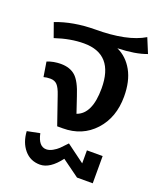

<svg xmlns="http://www.w3.org/2000/svg" viewBox="-157 -736 894 1067"><g transform="rotate(20 290.0 -202.0)"><path d="M169 -165Q156 -204 141 -220Q126 -236 100 -236Q78 -236 61 -231L47 -318Q84 -333 128 -333Q181 -333 213.5 -304.5Q246 -276 272 -194L303 -102Q386 -131 386 -282Q386 -484 209 -484Q130 -484 40 -454L10 -538Q111 -577 239 -578Q429 -578 527 -637L563 -550Q497 -525 392 -522Q451 -495 485 -434Q519 -373 519 -282Q519 -158 446.5 -79Q374 0 259 0H226ZM427 146V69H520V230H427L325 156Q267 233 208 233Q151 233 115.5 191Q80 149 76 83L151 68Q166 141 212 141Q230 141 249.5 130Q269 119 282 106.5Q295 94 320 67Z"/></g></svg>

Font: FiraGO Medium
Style: Regular
Weight: 500
Designer: bBox Type
Foundry: bBox Type GmbH
Version: Version 1.001;PS 001.001;hotconv 1.0.88;makeotf.lib2.5.64775